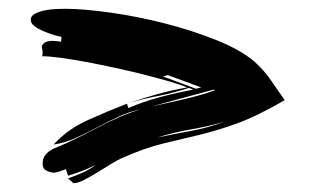

<svg xmlns="http://www.w3.org/2000/svg" viewBox="-20 -541 718 437"><path d="M127 -521Q169 -521 230 -512.5Q291 -504 354 -488Q417 -472 473 -449.5Q529 -427 560 -400Q581 -381 596.5 -358.5Q612 -336 628 -313Q564 -276 518 -259.5Q472 -243 431.5 -233.5Q391 -224 350 -214Q309 -204 257 -181Q246 -176 231.5 -167Q217 -158 201.5 -148.5Q186 -139 171.5 -131.5Q157 -124 147 -124L135 -135Q152 -141 168 -148Q184 -155 198 -166Q183 -158 167 -152Q151 -146 135 -141L130 -156L116 -151Q106 -148 104 -148Q95 -148 86 -152.5Q77 -157 77 -168Q77 -182 85 -190.5Q93 -199 105 -204Q130 -214 154 -226Q178 -238 202 -250.5Q226 -263 250.5 -274Q275 -285 301 -292Q274 -287 250 -275.5Q226 -264 202 -251.5Q178 -239 153.5 -227.5Q129 -216 102 -212Q134 -247 179.5 -267.5Q225 -288 269 -305L272 -295Q307 -310 344.5 -320Q382 -330 420 -337L410 -341Q377 -330 342 -323Q309 -317 275 -307Q307 -318 339 -327Q372 -336 406 -342Q392 -348 366 -355.5Q340 -363 308.5 -371Q277 -379 242.5 -386.5Q208 -394 176 -400Q144 -406 117.5 -409.5Q91 -413 76 -413Q76 -415 76.5 -416Q77 -417 77 -419Q77 -427 75 -435Q78 -443 84.5 -445.5Q91 -448 99 -448Q104 -448 109 -447.5Q114 -447 119 -446L120 -457Q114 -458 102.5 -461.5Q91 -465 79 -470Q67 -475 58.5 -481.5Q50 -488 50 -496Q50 -505 60 -510Q70 -515 82.5 -517.5Q95 -520 108 -520.5Q121 -521 127 -521ZM426 -339 438 -342 362 -370 351 -367ZM326 -299Q359 -306 400 -315.5Q441 -325 470 -336L466 -337ZM491 -264Q453 -253 414.5 -246.5Q376 -240 338 -228Q376 -236 414.5 -243Q453 -250 491 -264ZM326 -299Q325 -299 324 -298Z"/></svg>

Font: Finger Paint
Style: Regular
Weight: 400
Designer: Ralph du Carrois
Foundry: Ralph du Carrois
Version: Version 1.002